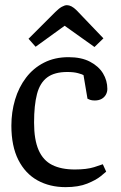

<svg xmlns="http://www.w3.org/2000/svg" viewBox="-20 -730 479 758"><path d="M238.7 8.8Q176.5 8.8 128.1 -17.9Q79.7 -44.7 52.3 -98.9Q24.9 -153.2 24.9 -233.8Q24.9 -287.5 39.4 -336.4Q53.9 -385.3 82.7 -423.2Q111.5 -461.2 153.8 -482.7Q196 -504.3 250.6 -504.3Q301.3 -504.3 335.3 -486.4Q369.4 -468.6 386.6 -440.4Q403.8 -412.1 403.8 -378.8Q403.8 -366.5 397.8 -356Q391.8 -345.4 380.8 -339.4Q369.7 -333.3 353.8 -333.3Q343 -333.3 335.6 -335.9Q328.2 -338.5 325.4 -340.3L309.7 -433.4Q305.7 -436.3 288.6 -441Q271.5 -445.8 245.7 -445.8Q195.1 -445.8 166.4 -424.4Q137.7 -403 126.1 -358.9Q114.5 -314.7 114.5 -245.9Q114.5 -178.2 132.5 -137.3Q150.4 -96.5 186.2 -78.7Q222 -60.9 275.3 -60.9Q322.3 -60.9 351.6 -70.1Q380.9 -79.3 385.9 -81.6L399.2 -52.4Q396.2 -49.4 377.6 -34.3Q359 -19.2 324.5 -5.2Q289.9 8.8 238.7 8.8ZM353 -544.4 235.2 -628.3 120.6 -545.4 92.6 -577 198.3 -682.6Q212.3 -696.6 223.9 -703.1Q235.6 -709.6 244.1 -709.6Q252.7 -709.6 262.2 -704.8Q271.7 -700 282.7 -689L388.3 -578.6Z"/></svg>

Font: Faustina Light
Style: Regular
Weight: 300
Designer: Alfonso Garcia
Foundry: http://www.omnibus-type.com
Version: Version 1.200